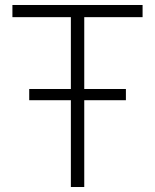

<svg xmlns="http://www.w3.org/2000/svg" viewBox="-20 -750 622 770"><path d="M317.9 0H264.2V-348.1H97.2V-393.1H264.2V-681.2H29.8V-730H551.8V-681.2H317.9V-393.1H484.9V-348.1H317.9Z"/></svg>

Font: Sora ExtraLight
Style: Regular
Weight: 200
Designer: Jonathan Barnbrook, Julián Moncada
Foundry: Barnbrook Fonts
Version: Version 2.000